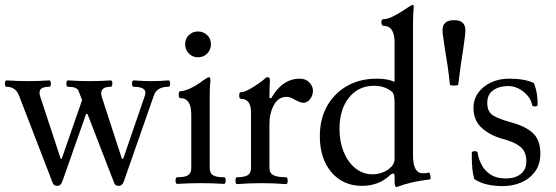

<svg xmlns="http://www.w3.org/2000/svg" viewBox="-21 -745 2260 781"><path d="M212 11Q197 11 193 -2L56 -357Q42 -392 6 -392Q-1 -392 -1 -405Q-1 -418 6 -418Q50 -415 93 -415Q136 -415 179 -418Q186 -418 186 -405Q186 -392 179 -392Q152 -392 144 -381.5Q136 -371 143 -351L226 -99H230L313 -338L298 -376Q292 -392 256 -392Q249 -392 249 -405Q249 -418 256 -418Q300 -415 343 -415Q386 -415 429 -418Q436 -418 436 -405Q436 -392 429 -392Q381 -392 393 -351L475 -99H480L568 -355Q581 -392 523 -392Q516 -392 516 -405Q516 -418 523 -418Q558 -415 594 -415Q630 -415 664 -418Q671 -418 671 -405Q671 -392 664 -392Q617 -392 605 -357L483 -8Q477 11 462 11Q447 11 443 -2L335 -281H329L233 -8Q227 11 212 11Z M784 -512Q762 -512 747 -527.5Q732 -543 732 -565Q732 -587 747 -602Q762 -617 784 -617Q806 -617 821.5 -602.5Q837 -588 837 -565Q837 -543 822 -527.5Q807 -512 784 -512ZM700 3Q693 3 693 -10.5Q693 -24 700 -24Q732 -24 744.5 -32.5Q757 -41 757 -62V-279Q757 -346 712 -346Q708 -346 706.5 -353Q705 -360 706.5 -367Q708 -374 712 -374Q729 -374 755 -386.5Q781 -399 807 -419Q824 -431 829 -431Q835 -431 835 -417Q833 -399 832.5 -380Q832 -361 832 -342V-62Q832 -41 845 -32.5Q858 -24 890 -24Q897 -24 897 -10.5Q897 3 890 3Q842 0 795 0Q748 0 700 3Z M943 4Q939 4 937.5 -3Q936 -10 937.5 -17Q939 -24 943 -24Q972 -24 986 -32Q1000 -40 1000 -62V-288Q1000 -343 959 -343Q952 -343 952 -356.5Q952 -370 959 -370Q972 -370 992 -381Q1012 -392 1030.5 -405Q1049 -418 1055 -424Q1062 -431 1068 -431Q1077 -431 1077 -419Q1076 -401 1075.5 -383Q1075 -365 1075 -347L1082 -345Q1127 -425 1199 -425Q1222 -425 1237 -410Q1252 -395 1252 -376Q1252 -357 1240.5 -342Q1229 -327 1212 -327Q1202 -327 1179 -339Q1168 -346 1159.5 -348.5Q1151 -351 1145 -351Q1111 -351 1093 -317.5Q1075 -284 1075 -241V-62Q1075 -40 1092 -32Q1109 -24 1143 -24Q1147 -24 1148.5 -17Q1150 -10 1148.5 -3Q1147 4 1143 4Q1118 2 1093 1Q1068 0 1042 0Q1017 0 992.5 1Q968 2 943 4Z M1592 16Q1584 16 1584 -8V-28Q1584 -39 1579 -39Q1572 -39 1565 -32Q1519 11 1452 11Q1374 11 1327 -44.5Q1280 -100 1280 -191Q1280 -261 1309.5 -313.5Q1339 -366 1391 -395.5Q1443 -425 1512 -425Q1536 -425 1553.5 -421.5Q1571 -418 1584 -412V-572Q1584 -640 1539 -640Q1534 -640 1531.5 -647Q1529 -654 1531 -660.5Q1533 -667 1539 -667Q1554 -667 1574 -676.5Q1594 -686 1612 -697.5Q1630 -709 1637 -714Q1653 -725 1657 -725Q1662 -725 1662 -720Q1660 -694 1659.5 -677Q1659 -660 1659 -641V-113Q1659 -40 1699 -40Q1714 -40 1723 -43Q1726 -44 1728 -37Q1730 -30 1730.5 -23Q1731 -16 1727 -15Q1690 -11 1657 -3.5Q1624 4 1592 16ZM1494 -36Q1530 -36 1559 -56Q1584 -75 1584 -97V-326Q1584 -364 1573 -372Q1544 -396 1501 -396Q1437 -396 1398.5 -348Q1360 -300 1360 -220Q1360 -168 1377.5 -126Q1395 -84 1425.5 -60Q1456 -36 1494 -36Z M1826 -397Q1809 -397 1809 -401Q1805 -443 1799.5 -478.5Q1794 -514 1789 -544Q1785 -573 1782 -592.5Q1779 -612 1779 -622Q1779 -663 1826 -663Q1872 -663 1872 -622Q1872 -603 1863 -544Q1858 -514 1853 -478.5Q1848 -443 1843 -401Q1843 -397 1826 -397Z M2025 12Q1949 12 1908 -17Q1903 -34 1900.5 -57Q1898 -80 1898 -123Q1898 -130 1910 -130Q1922 -130 1922 -123Q1925 -100 1937.5 -75.5Q1950 -51 1974.5 -35Q1999 -19 2036 -19Q2074 -19 2097 -37Q2120 -55 2120 -89Q2120 -128 2095.5 -148Q2071 -168 2024 -180Q1975 -193 1940 -223.5Q1905 -254 1905 -306Q1905 -341 1924.5 -368Q1944 -395 1977 -410Q2010 -425 2050 -425Q2114 -425 2151 -407Q2159 -386 2162.5 -365.5Q2166 -345 2166 -319Q2166 -312 2155 -312Q2144 -312 2143 -319Q2138 -348 2109 -371.5Q2080 -395 2045 -395Q2010 -395 1985.5 -378Q1961 -361 1961 -327Q1961 -290 1984.5 -275.5Q2008 -261 2059 -247Q2118 -231 2147.5 -203Q2177 -175 2177 -120Q2177 -76 2155 -46.5Q2133 -17 2098.5 -2.5Q2064 12 2025 12Z"/></svg>

Font: Junicode
Style: Regular
Weight: 400
Designer: Peter S. Baker
Version: Version 2.100; ttfautohint (v1.8.4)